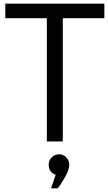

<svg xmlns="http://www.w3.org/2000/svg" viewBox="-20 -771 588 1045"><path d="M547.9 -671.9H321.8V-1H234.9V-671.9H8.8V-751H547.9ZM283.2 180.2Q245.1 167 245.1 126Q245.1 102.1 261.5 85.4Q277.8 68.8 301.8 68.8Q324.7 68.8 340.8 85.4Q356.9 102.1 356.9 126Q356.9 152.8 333.5 193.8Q310.1 234.9 293.9 253.9H257.8Z"/></svg>

Font: ø
Style: ø
Weight: 400
Designer: Samuel Oakes
Foundry: Samuel Oakes
Version: Version 1.000;PS 001.000;hotconv 1.0.88;makeotf.lib2.5.64775